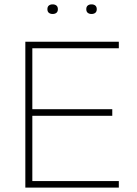

<svg xmlns="http://www.w3.org/2000/svg" viewBox="-20 -859 626 879"><path d="M96 0V-668H524V-638H128V-359H494V-329H128V-30H524V0ZM221 -795Q210 -795 203.5 -800.5Q197 -806 197 -817Q197 -828 203.5 -833.5Q210 -839 221 -839Q232 -839 238.5 -833.5Q245 -828 245 -817Q245 -806 238.5 -800.5Q232 -795 221 -795ZM399 -795Q388 -795 381.5 -800.5Q375 -806 375 -817Q375 -828 381.5 -833.5Q388 -839 399 -839Q410 -839 416.5 -833.5Q423 -828 423 -817Q423 -806 416.5 -800.5Q410 -795 399 -795Z"/></svg>

Font: Celebes Thin
Style: Regular
Weight: 250
Designer: Anugrah Pasau
Foundry: Lafontype
Version: Version 1.000; ttfautohint (v1.8.4)